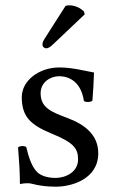

<svg xmlns="http://www.w3.org/2000/svg" viewBox="-20 -693 430 723"><path d="M48 -138C52 -89 55 -42 55 0C65 -2 75 -3 80 -3C87 -3 93 -3 100 -1C127 6 154 10 191 10C247 10 350 -17 350 -116C350 -184 301 -224 233 -249C173 -272 133 -287 133 -342C133 -383 169 -406 203 -406C225 -406 283 -398 296 -313C302 -307 322 -308 328 -314C331 -350 333 -387 334 -420C303 -425 255 -439 203 -439C129 -439 62 -391 62 -327C62 -254 95 -223 172 -191C255 -157 274 -136 274 -93C274 -44 226 -23 189 -23C150 -23 128 -36 118 -47C96 -70 85 -114 79 -139C73 -145 54 -144 48 -138ZM227 -671 151 -552C143 -539 140 -535 140 -524C140 -517 147 -511 154 -511C161 -511 169 -515 184 -530L299 -639L296 -650C273 -672 247 -673 241 -673C236 -673 230 -672 227 -671Z"/></svg>

Font: Libertinus Math
Style: Regular
Weight: 400
Designer: Philipp H. Poll, Khaled Hosny
Foundry: Caleb Maclennan
Version: Version 7.050;RELEASE